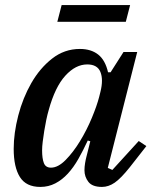

<svg xmlns="http://www.w3.org/2000/svg" viewBox="-20 -725 604 757"><path d="M139 12Q83 12 58.5 -27Q34 -66 34 -138Q34 -200 52 -269.5Q70 -339 103.5 -397.5Q137 -456 185.5 -494Q234 -532 295 -532Q339 -532 367 -510Q395 -488 406 -440H416L467 -520H521L405 -63L423 -55L527 -169L557 -149L492 -66Q457 -22 432.5 -5Q408 12 382 12Q344 12 328.5 -8Q313 -28 313 -54Q313 -67 315.5 -82Q318 -97 321 -108L336 -168L326 -171Q308 -132 289 -98.5Q270 -65 247.5 -40.5Q225 -16 198 -2Q171 12 139 12ZM181 -64Q209 -64 239 -94.5Q269 -125 295.5 -168.5Q322 -212 342 -260Q362 -308 371 -343L376 -363Q388 -411 376 -441Q364 -471 324 -471Q278 -471 237.5 -426.5Q197 -382 172 -291Q167 -274 162.5 -252.5Q158 -231 154.5 -209Q151 -187 148.5 -167Q146 -147 146 -132Q146 -100 153 -82Q160 -64 181 -64ZM223 -705H493L476 -639H206Z"/></svg>

Font: IBM Plex Serif Medium
Style: Italic
Weight: 500
Italic angle: -14°
Designer: Mike Abbink, Paul van der Laan, Pieter van Rosmalen
Foundry: Bold Monday
Version: Version 2.5